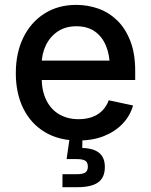

<svg xmlns="http://www.w3.org/2000/svg" viewBox="-20 -570 623 794"><path d="M304.2 11.2Q224.1 11.2 166 -23.4Q107.9 -58.1 76.7 -120.8Q45.4 -183.6 45.4 -267.6Q45.4 -351.1 76.4 -414.6Q107.4 -478 163.8 -513.9Q220.2 -549.8 295.4 -549.8Q343.3 -549.8 387 -534.2Q430.7 -518.6 464.8 -485.4Q499 -452.1 519 -400.4Q539.1 -348.6 539.1 -276.4V-239.3H104V-319.3H483.9L434.1 -293Q434.1 -342.8 418.2 -380.9Q402.3 -418.9 371.8 -440.2Q341.3 -461.4 295.9 -461.4Q250.5 -461.4 218.5 -439.7Q186.5 -418 169.4 -382.1Q152.3 -346.2 152.3 -303.2V-250Q152.3 -194.8 171.4 -156Q190.4 -117.2 224.9 -97.2Q259.3 -77.1 305.2 -77.1Q335.9 -77.1 360.6 -85.9Q385.3 -94.7 402.8 -112.3Q420.4 -129.9 429.7 -155.3L530.3 -133.8Q518.1 -90.8 486.8 -58.1Q455.6 -25.4 409.2 -7.1Q362.8 11.2 304.2 11.2ZM238.3 204.1V150.4H296.9Q322.3 150.4 332.8 143.3Q343.3 136.2 343.3 119.1Q343.3 101.6 332.8 94.7Q322.3 87.9 296.9 87.9H255.4L271.5 -22.9H320.8V0L320.3 42Q366.7 43 390.1 62.3Q413.6 81.5 413.6 120.6Q413.6 164.1 386 184.1Q358.4 204.1 299.3 204.1Z"/></svg>

Font: Inter 16pt Medium
Style: Regular
Weight: 500
Version: Version 4.001;git-66647c0bb